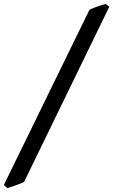

<svg xmlns="http://www.w3.org/2000/svg" viewBox="-74 -801 581 985"><path d="M486.8 -766.6 49.8 131.8Q43 136.2 25.4 142.8Q7.8 149.4 -10.3 155.5Q-28.3 161.6 -36.1 164.1L-54.2 147.9L384.3 -749.5Q393.1 -755.4 409.2 -761.5Q425.3 -767.6 441.9 -772.9Q458.5 -778.3 467.8 -780.8Z"/></svg>

Font: Gentium Plus
Style: Bold Italic
Weight: 700
Italic angle: -8°
Designer: Victor Gaultney, Annie Olsen, Iska Routamaa, Becca Hirsbrunner
Foundry: SIL International
Version: Version 6.101